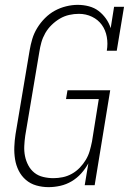

<svg xmlns="http://www.w3.org/2000/svg" viewBox="-20 -763 540 791"><path d="M180 8Q154 8 129.5 1Q105 -6 86.5 -22Q68 -38 57 -60Q46 -82 42 -107Q38 -132 39 -158Q40 -184 44 -210L102 -555Q106 -579 113 -602.5Q120 -626 133.5 -648Q147 -670 165.5 -688.5Q184 -707 206 -719Q228 -731 252.5 -737Q277 -743 300 -743Q324 -743 346.5 -737Q369 -731 386 -718Q403 -705 416 -687Q429 -669 436 -647L450 -735H491L461 -554H420Q425 -583 420 -611Q415 -639 399.5 -660.5Q384 -682 359 -694Q334 -706 305 -706Q285 -706 265 -701.5Q245 -697 227 -686.5Q209 -676 193 -660.5Q177 -645 166.5 -626.5Q156 -608 150.5 -588.5Q145 -569 142 -549L84 -204Q81 -183 80 -161.5Q79 -140 83 -120Q87 -100 96.5 -82Q106 -64 121.5 -51.5Q137 -39 158 -34Q179 -29 200 -29Q219 -29 238.5 -33Q258 -37 276 -47Q294 -57 308.5 -72Q323 -87 333.5 -104.5Q344 -122 349.5 -141Q355 -160 359 -180L387 -355H252L258 -391H434L370 0H329L344 -90Q332 -68 314.5 -48.5Q297 -29 275 -16Q253 -3 228.5 2.5Q204 8 180 8Z"/></svg>

Font: Iosevka Curly Slab Extralight
Style: Italic
Weight: 200
Italic angle: -9°
Monospace: yes
Designer: Belleve Invis
Foundry: Belleve Invis
Version: Version 22.1.2; ttfautohint (v1.8.4)